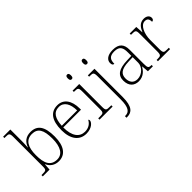

<svg xmlns="http://www.w3.org/2000/svg" viewBox="-1 -1561 2601 2601"><g transform="rotate(-45 1299.5 -260.0)"><path d="M322 10C441 10 517 -82 517 -267C517 -460 456 -544 327 -544C238 -544 183 -499 156 -421H153C157 -461 158 -526 158 -563V-760H20V-735H46C102 -735 116 -730 116 -659V-98C116 -30 105 -25 38 -25H20V0H150L156 -95H159C188 -28 246 10 322 10ZM322 -23C197 -23 157 -114 157 -269C157 -422 206 -511 321 -511C432 -511 475 -436 475 -270C475 -112 421 -23 322 -23Z M849 10C954 10 1008 -51 1008 -86C1008 -97 1004 -103 997 -107C974 -61 928 -23 853 -23C751 -23 684 -106 685 -273H1025V-294C1025 -452 954 -543 840 -543C712 -543 641 -451 641 -262C641 -88 721 10 849 10ZM981 -303H687C694 -432 735 -512 839 -512C933 -512 980 -427 981 -303Z M1228 -653C1246 -653 1258 -663 1258 -698C1258 -732 1246 -743 1228 -743C1210 -743 1198 -732 1198 -698C1198 -663 1210 -653 1228 -653ZM1107 0H1358V-25H1332C1265 -25 1254 -30 1254 -98V-536H1127V-511H1142C1198 -511 1212 -506 1212 -435V-97C1212 -30 1201 -25 1134 -25H1107Z M1520 -653C1539 -653 1550 -663 1550 -698C1550 -732 1539 -743 1520 -743C1502 -743 1490 -732 1490 -698C1490 -663 1502 -653 1520 -653ZM1384 240H1400C1486 240 1546 187 1546 8V-536H1419V-511H1434C1490 -511 1504 -506 1504 -435V8C1504 162 1463 210 1394 210H1384Z M1852 10C1947 10 1996 -54 2023 -100H2026L2034 0H2130V-25H2124C2072 -25 2065 -40 2065 -111V-383C2065 -485 2019 -543 1901 -543C1790 -543 1750 -490 1750 -443C1750 -408 1761 -393 1784 -393C1784 -467 1806 -513 1901 -513C2007 -513 2023 -454 2023 -371V-307L1940 -304C1781 -299 1708 -252 1708 -147C1708 -39 1771 10 1852 10ZM1860 -23C1782 -23 1750 -78 1750 -145C1750 -225 1795 -273 1942 -278L2023 -281V-174C2023 -104 1953 -23 1860 -23Z M2226 0H2459V-25H2426C2369 -25 2356 -30 2356 -100V-280C2356 -393 2406 -511 2483 -511C2527 -511 2548 -492 2548 -434C2573 -434 2584 -452 2584 -475C2584 -515 2551 -544 2495 -544C2416 -544 2380 -485 2356 -427H2354L2347 -536H2221V-511H2236C2303 -511 2314 -506 2314 -439V-101C2314 -30 2300 -25 2244 -25H2226Z"/></g></svg>

Font: Noto Serif Telugu ExtraLight
Style: Regular
Weight: 200
Designer: Jelle Bosma - Monotype Design Team
Foundry: Monotype Imaging Inc.
Version: Version 2.005